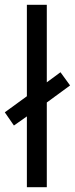

<svg xmlns="http://www.w3.org/2000/svg" viewBox="-37 -780 312 800"><path d="M75 0H158V-353L255 -424L215 -479L158 -437V-760H75V-379L-17 -312L21 -257L75 -295Z"/></svg>

Font: Noto Sans Bengali Condensed
Style: Regular
Weight: 400
Width: 3
Designer: Jelle Bosma - Monotype Design Team
Foundry: Monotype Imaging Inc.
Version: Version 2.003